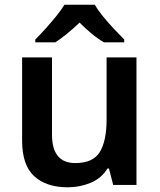

<svg xmlns="http://www.w3.org/2000/svg" viewBox="-20 -786 678 816"><path d="M560 -542V0H461L443 -70H437Q411 -28 365 -9Q319 10 268 10Q177 10 125.5 -37Q74 -84 74 -188V-542H201V-214Q201 -93 300 -93Q376 -93 404.5 -140.5Q433 -188 433 -278V-542ZM383 -766Q396 -743 418.5 -715.5Q441 -688 465.5 -662Q490 -636 508 -618V-606H422Q396 -621 370 -642.5Q344 -664 318 -690Q291 -664 266 -643.5Q241 -623 215 -606H130V-618Q149 -637 172.5 -663Q196 -689 218 -716Q240 -743 254 -766Z"/></svg>

Font: Noto Sans Lao Looped SemiBold
Style: Regular
Weight: 600
Designer: Mark Frömberg, Ben Mitchell
Foundry: The Fontpad Ltd
Version: Version 1.002; ttfautohint (v1.8.4.7-5d5b)